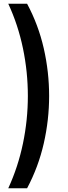

<svg xmlns="http://www.w3.org/2000/svg" viewBox="-20 -800 363 1020"><path d="M124 200H24Q76 87 102 -38Q128 -163 128 -290Q128 -418 102 -543Q76 -668 24 -780H124Q184 -668 212.5 -543Q241 -418 241 -290Q241 -163 212.5 -38Q184 87 124 200Z"/></svg>

Font: Jost* Medium
Style: Regular
Weight: 500
Version: Version 3.7